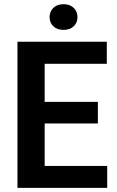

<svg xmlns="http://www.w3.org/2000/svg" viewBox="-20 -914 568 934"><path d="M501.5 -106.9V0H158.2V-106.9ZM197.3 -710.9V0H64.9V-710.9ZM456.1 -418.5V-313.5H158.2V-418.5ZM499.5 -710.9V-603.5H158.2V-710.9ZM221.2 -830.6Q221.2 -857.9 239.5 -875.7Q257.8 -893.6 289.1 -893.6Q320.3 -893.6 338.6 -875.7Q356.9 -857.9 356.9 -830.6Q356.9 -803.7 338.6 -786.1Q320.3 -768.6 289.1 -768.6Q257.8 -768.6 239.5 -786.1Q221.2 -803.7 221.2 -830.6Z"/></svg>

Font: Roboto SemiCondensed SemiBold
Style: Regular
Weight: 600
Width: 4
Designer: Christian Robertson
Foundry: Google
Version: Version 3.009; 2024